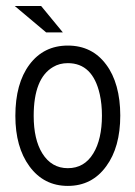

<svg xmlns="http://www.w3.org/2000/svg" viewBox="-20 -608 450 640"><path d="M117.2 -587.9 189.5 -500H133.8L29.3 -587.9ZM312.5 -293.9Q289.1 -397.5 206.1 -397.5Q178.2 -397.5 157.2 -384.8Q92.3 -347.2 92.3 -221.7Q92.3 -143.1 121.1 -96.7Q151.9 -47.4 206.1 -47.4Q261.2 -47.4 291 -96.7Q305.2 -119.6 312.5 -151.6Q319.8 -183.6 319.8 -222.4Q319.8 -261.2 312.5 -293.9ZM380.9 -223.1Q380.9 -117.2 334 -53.7Q286.6 11.7 206.1 11.7Q126 11.7 78.1 -53.7Q31.2 -117.7 31.2 -221.7Q31.2 -329.6 78.1 -392.6Q125.5 -456.1 206.1 -456.1Q287.1 -456.1 334 -392.6Q356.9 -362.3 368.9 -319.1Q380.9 -275.9 380.9 -223.1Z"/></svg>

Font: Meera
Style: Regular
Weight: 400
Designer: Hussain KH and Suresh P for Swathanthra Malayalam Computing (SMC)
Version: 7.0.0+20160512